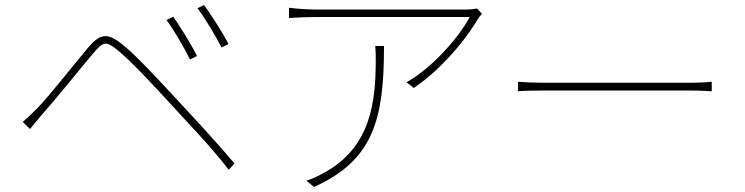

<svg xmlns="http://www.w3.org/2000/svg" viewBox="-20 -730 2980 768"><path d="M673 -663 646 -650C675 -611 720 -534 740 -492L768 -506C744 -555 695 -632 673 -663ZM796 -710 770 -697C800 -658 845 -582 866 -540L894 -554C869 -602 819 -680 796 -710ZM71 -242 100 -214C113 -229 133 -255 151 -275C201 -331 298 -452 354 -518C394 -565 404 -567 452 -528C502 -487 584 -400 658 -319C728 -242 820 -148 895 -51L918 -76C844 -164 747 -268 680 -340C614 -411 525 -508 471 -551C408 -602 380 -595 333 -540C276 -473 180 -349 130 -298C108 -276 93 -261 71 -242Z M1481 -546C1483 -526 1483 -508 1483 -491C1483 -322 1463 -143 1280 -41C1261 -30 1228 -14 1206 -7L1236 18C1474 -90 1516 -252 1516 -546ZM1888 -696C1878 -694 1861 -692 1851 -692H1241C1208 -692 1167 -695 1136 -699V-658C1167 -660 1208 -662 1241 -662H1859C1820 -587 1710 -458 1606 -401L1635 -378C1764 -466 1859 -597 1892 -655C1897 -663 1903 -669 1908 -675Z M2052 -365C2077 -367 2116 -368 2170 -368H2730C2777 -368 2810 -366 2827 -365V-403C2809 -401 2782 -399 2729 -399H2170C2109 -399 2076 -401 2052 -403Z"/></svg>

Font: Source Han Sans CN ExtraLight
Style: Regular
Weight: 250
Designer: Ryoko NISHIZUKA (kana & ideographs); Paul D. Hunt (Latin, Greek & Cyrillic); Wenlong ZHANG (bopomofo); Sandoll Communica
Foundry: Adobe Systems Incorporated
Version: Version 1.004;PS 1.004;hotconv 16.6.51;makeotf.lib2.5.65220